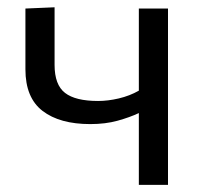

<svg xmlns="http://www.w3.org/2000/svg" viewBox="-20 -520 571 540"><path d="M370.5 0V-202Q345 -190 310.8 -180.5Q276.5 -171 234 -171Q148 -171 99.8 -208Q51.5 -245 51.5 -325V-496L133.5 -499.5V-337.5Q133.5 -281.5 162.8 -258.8Q192 -236 256 -236Q283.5 -236 314.2 -243.2Q345 -250.5 370.5 -265V-496H452.5V0Z"/></svg>

Font: Heraclito
Style: Regular
Weight: 400
Designer: Kostas Bartsokas (font) & Cristiano Sobral (main changes)
Foundry: Kostas Bartsokas (font) & Cristiano Sobral (main changes)
Version: Version 1.00;July 8, 2020;FontCreator 13.0.0.2655 64-bit